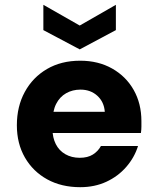

<svg xmlns="http://www.w3.org/2000/svg" viewBox="-20 -765 652 797"><path d="M313 12Q235 12 176 -20.5Q117 -53 83.5 -111Q50 -169 50 -245Q50 -323 83 -383.5Q116 -444 175 -478.5Q234 -513 313 -513Q388 -513 445.5 -480.5Q503 -448 535 -391.5Q567 -335 567 -262Q567 -252 567 -239.5Q567 -227 565 -213H156V-301H415Q412 -342 384 -367.5Q356 -393 314 -393Q281 -393 254.5 -378Q228 -363 213 -333.5Q198 -304 198 -258V-228Q198 -194 211.5 -167Q225 -140 251 -125Q277 -110 311 -110Q344 -110 365.5 -123.5Q387 -137 399 -159H553Q538 -111 504 -72Q470 -33 421.5 -10.5Q373 12 313 12ZM311 -560 160 -640V-745L311 -659L461 -745V-640Z"/></svg>

Font: DM Sans 17pt Black
Style: Regular
Weight: 900
Version: Version 4.004;gftools[0.9.30]